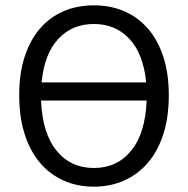

<svg xmlns="http://www.w3.org/2000/svg" viewBox="-20 -688 704 720"><path d="M332 12Q270 12 218.5 -11Q167 -34 130 -77.5Q93 -121 72.5 -185Q52 -249 52 -331Q52 -413 72.5 -475.5Q93 -538 130 -581Q167 -624 218.5 -646Q270 -668 332 -668Q394 -668 445.5 -646Q497 -624 534.5 -581Q572 -538 592.5 -475Q613 -412 613 -331Q613 -249 592.5 -185Q572 -121 534.5 -77.5Q497 -34 445.5 -11Q394 12 332 12ZM332 -598Q250 -598 198 -541.5Q146 -485 136 -379H528Q518 -485 466 -541.5Q414 -598 332 -598ZM332 -58Q419 -58 472 -123Q525 -188 530 -311H134Q139 -188 192 -123Q245 -58 332 -58Z"/></svg>

Font: CV Source Sans
Style: Regular
Weight: 400
Designer: Paul D. Hunt
Foundry: Adobe Systems Incorporated
Version: Version 3.001